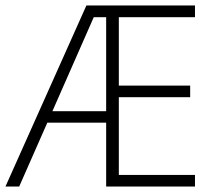

<svg xmlns="http://www.w3.org/2000/svg" viewBox="-21 -683 790 703"><path d="M692.9 0H367.7V-233.9H152.3L49.3 0H-1L295.4 -663.1H692.9V-620.1H414.1V-369.6H675.3V-327.1H414.1V-42.5H692.9ZM170.9 -275.9H367.7V-620.1H322.3Z"/></svg>

Font: Bpm'online Open Sans Light
Style: Regular
Weight: 300
Foundry: Ascender Corporation
Version: Version 1.10